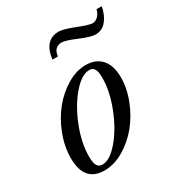

<svg xmlns="http://www.w3.org/2000/svg" viewBox="-156 -748 813 868"><g transform="rotate(-30 250.0 -314.0)"><path d="M413.1 -541.5Q387.7 -541.5 334 -564.5Q280.3 -587.4 259.3 -587.4Q220.2 -587.4 214.4 -541H186Q197.8 -636.7 273.4 -636.7Q296.4 -636.7 352.8 -614.5Q409.2 -592.3 425.8 -592.3Q442.4 -592.3 455.8 -606.4Q469.2 -620.6 472.2 -638.7H499.5Q491.7 -595.2 469.2 -568.4Q446.8 -541.5 413.1 -541.5ZM141.1 11.2Q35.2 11.2 35.2 -112.3Q35.2 -172.9 58.6 -233.9Q82 -294.9 119.4 -340.8Q156.7 -386.7 205.6 -415.8Q254.4 -444.8 302.7 -444.8Q355.5 -444.8 384.8 -411.9Q414.1 -378.9 414.1 -316.9Q414.1 -258.8 390.1 -198.7Q366.2 -138.7 328.4 -92.8Q290.5 -46.9 240.5 -17.8Q190.4 11.2 141.1 11.2ZM145.5 -16.6Q184.6 -16.6 230.7 -71Q276.9 -125.5 308.6 -206.3Q340.3 -287.1 340.3 -357.4Q340.3 -388.7 332.3 -402.8Q324.2 -417 306.2 -417Q266.1 -417 219.7 -363.3Q173.3 -309.6 141.6 -229.2Q109.9 -148.9 109.9 -78.1Q109.9 -45.9 118.4 -31.2Q127 -16.6 145.5 -16.6Z"/></g></svg>

Font: Elstob
Style: Italic
Weight: 400
Italic angle: -20°
Designer: Peter S. Baker
Version: Version 1.015